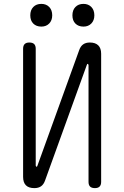

<svg xmlns="http://www.w3.org/2000/svg" viewBox="-20 -959 640 989"><path d="M501 -682V-22Q501 -6 493 2Q485 10 469 10Q452 10 444 2Q436 -6 436 -22V-624Q434 -630 432 -630Q430 -630 429 -628.5Q428 -627 427 -624L212 -29Q205 -9 191.5 0.5Q178 10 157 10Q128 10 113.5 -4.5Q99 -19 99 -48V-708Q99 -724 107 -732Q115 -740 131 -740Q148 -740 156 -732Q164 -724 164 -708V-106Q166 -100 168 -100Q170 -100 171 -101.5Q172 -103 173 -106L388 -701Q395 -721 408.5 -730.5Q422 -740 443 -740Q471 -740 486 -725.5Q501 -711 501 -682ZM410 -822Q384 -822 368.5 -837.5Q353 -853 353 -880Q353 -907 368.5 -923Q384 -939 410 -939Q435 -939 450.5 -923Q466 -907 466 -880Q466 -854 450.5 -838Q435 -822 410 -822ZM193 -822Q167 -822 151.5 -837.5Q136 -853 136 -880Q136 -907 151.5 -923Q167 -939 193 -939Q218 -939 233.5 -923Q249 -907 249 -880Q249 -854 233.5 -838Q218 -822 193 -822Z"/></svg>

Font: Maple Mono NL ExtraLight
Style: Regular
Weight: 275
Monospace: yes
Designer: subframe7536
Version: Version 7.000